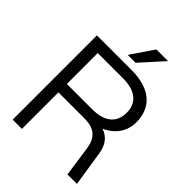

<svg xmlns="http://www.w3.org/2000/svg" viewBox="-257 -1037 1160 1160"><g transform="rotate(45 323.0 -457.0)"><path d="M68 0H147V-312H367C457 -312 497 -275 509 -190L536 0H617L582 -226C573 -284 546 -326 491 -345C572 -382 608 -447 608 -516C608 -640 529 -720 363 -720H68ZM147 -384V-648H363C475 -648 526 -596 526 -516C526 -436 475 -384 363 -384ZM283 -768H350L482 -914H382Z"/></g></svg>

Font: Aspekta 350
Style: Regular
Weight: 350
Designer: Ivo Dolenc
Version: Version 2.000